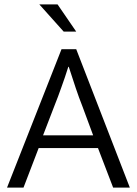

<svg xmlns="http://www.w3.org/2000/svg" viewBox="-20 -854 623 874"><path d="M159 -834H242L327 -710H270ZM176 -238H404L354 -373Q340 -408 325 -452.5Q310 -497 293 -550H291Q283 -524 275 -501Q267 -478 259.5 -457Q252 -436 244.5 -415.5Q237 -395 228 -373ZM260 -630H327L571 0H495L426 -180H156L87 0H12Z"/></svg>

Font: Ek Mukta Light
Style: Regular
Weight: 300
Designer: Girish Dalvi and Yashodeep Gholap
Foundry: Ek Type
Version: Version 2.538;PS 1.002;hotconv 16.6.51;makeotf.lib2.5.65220;